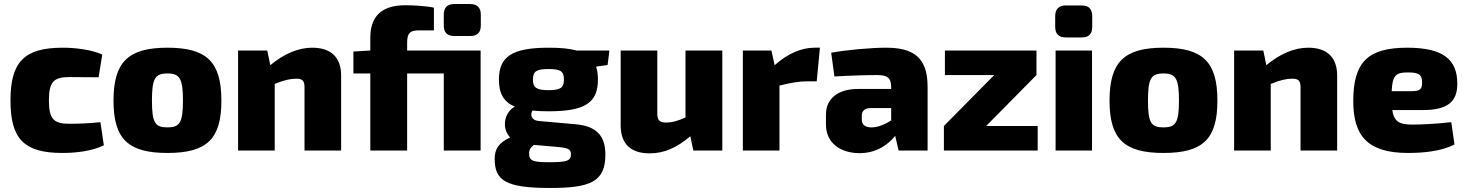

<svg xmlns="http://www.w3.org/2000/svg" viewBox="-20 -748 7288 954"><path d="M292 -511C101 -511 32 -441 32 -249C32 -57 100 12 290 12C362 12 439 2 496 -26L479 -141C419 -134 355 -133 323 -133C247 -133 223 -157 223 -249C223 -341 247 -365 323 -365C363 -365 410 -364 470 -364L488 -477C431 -503 348 -511 292 -511Z M812 -511C617 -511 544 -440 544 -248C544 -57 617 12 812 12C1008 12 1080 -57 1080 -248C1080 -440 1008 -511 812 -511ZM812 -383C873 -383 889 -358 889 -248C889 -139 873 -115 812 -115C750 -115 735 -139 735 -248C735 -358 750 -383 812 -383Z M1531 -511C1463 -511 1391 -481 1323 -424L1308 -497H1163V0H1345V-331C1392 -350 1422 -357 1452 -357C1482 -357 1493 -347 1493 -315V0H1675V-372C1675 -463 1625 -511 1531 -511Z M2315 -728H2238C2202 -728 2185 -710 2185 -675V-622C2185 -586 2202 -569 2238 -569H2315C2352 -569 2369 -586 2369 -622V-675C2369 -710 2352 -728 2315 -728ZM2368 -497H2003V-536C2003 -581 2016 -597 2058 -597H2136V-710C2093 -719 2029 -722 1994 -722C1865 -722 1820 -656 1820 -560V-497L1736 -492V-383H1820V0H2003V-383H2185V0H2368Z M3008 -497H2845C2809 -507 2764 -511 2707 -511C2524 -511 2459 -467 2459 -352C2459 -284 2482 -242 2538 -218C2486 -191 2470 -111 2515 -65C2457 -38 2438 -7 2438 41C2438 147 2489 186 2712 186C2910 186 2988 157 2988 21C2988 -73 2945 -122 2836 -131L2655 -147C2618 -151 2614 -181 2626 -199C2650 -196 2676 -195 2706 -195C2888 -195 2951 -238 2951 -353C2951 -377 2948 -398 2942 -417L2999 -425ZM2706 -300C2646 -300 2628 -312 2628 -353C2628 -394 2646 -405 2706 -405C2765 -405 2782 -394 2782 -353C2782 -312 2765 -300 2706 -300ZM2817 19C2817 51 2796 58 2710 58C2629 58 2609 52 2609 15C2609 -5 2616 -15 2633 -28L2738 -19C2795 -14 2817 -11 2817 19Z M3386 -497V-164C3344 -146 3318 -139 3290 -139C3258 -139 3246 -151 3246 -182V-497H3064V-125C3064 -34 3113 14 3208 14C3280 14 3343 -14 3410 -71L3425 0H3569V-497Z M4027 -511C3962 -511 3894 -482 3829 -424L3813 -497H3671V0H3853V-323C3915 -338 3954 -344 3990 -344H4038L4054 -511Z M4382 -511C4309 -511 4184 -500 4110 -486L4126 -368C4209 -373 4289 -375 4339 -375C4391 -375 4407 -360 4408 -318V-306H4243C4144 -306 4084 -258 4084 -179V-129C4084 -36 4158 13 4251 13C4337 13 4394 -31 4428 -73L4445 0H4589V-317C4589 -465 4516 -511 4382 -511ZM4262 -155V-172C4262 -195 4274 -210 4304 -211H4408V-150C4375 -128 4340 -115 4311 -115C4277 -115 4262 -129 4262 -155Z M4880 -122 5130 -375V-497H4675V-375H4920L4670 -122V0H5136V-122Z M5355 -721H5276C5241 -721 5223 -703 5223 -667V-615C5223 -579 5241 -562 5276 -562H5355C5390 -562 5407 -579 5407 -615V-667C5407 -703 5390 -721 5355 -721ZM5406 -497H5225V0H5406Z M5761 -511C5566 -511 5493 -440 5493 -248C5493 -57 5566 12 5761 12C5957 12 6029 -57 6029 -248C6029 -440 5957 -511 5761 -511ZM5761 -383C5822 -383 5838 -358 5838 -248C5838 -139 5822 -115 5761 -115C5699 -115 5684 -139 5684 -248C5684 -358 5699 -383 5761 -383Z M6480 -511C6412 -511 6340 -481 6272 -424L6257 -497H6112V0H6294V-331C6341 -350 6371 -357 6401 -357C6431 -357 6442 -347 6442 -315V0H6624V-372C6624 -463 6574 -511 6480 -511Z M6996 -129C6932 -129 6906 -145 6898 -201H7047C7176 -201 7222 -244 7221 -335C7220 -451 7152 -511 6973 -511C6779 -511 6704 -442 6704 -246C6704 -71 6777 12 6976 12C7057 12 7142 3 7207 -30L7191 -141C7113 -132 7039 -129 6996 -129ZM6978 -388C7028 -388 7046 -378 7046 -339C7046 -308 7039 -295 6996 -295H6895C6898 -375 6917 -389 6978 -388Z"/></svg>

Font: Exo 2 Extra Bold
Style: Regular
Weight: 800
Designer: Natanael Gama
Version: Version 1.001;PS 001.001;hotconv 1.0.88;makeotf.lib2.5.64775